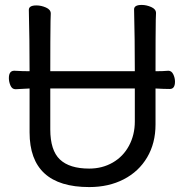

<svg xmlns="http://www.w3.org/2000/svg" viewBox="-20 -735 750 779"><path d="M342 24Q100 24 100 -198V-376L43 -373Q29 -373 22.5 -388Q16 -403 16 -418Q16 -448 38 -448Q72 -446 100 -446Q100 -575 97 -695Q97 -713 128 -713Q147 -713 166.5 -704.5Q186 -696 186 -680Q186 -662 185 -649Q184 -584 184 -446H527Q527 -580 524 -697Q524 -715 555 -715Q574 -715 593.5 -706.5Q613 -698 613 -682Q613 -666 612 -654Q611 -594 611 -446Q641 -446 663 -448Q676 -448 683 -433.5Q690 -419 690 -404Q690 -374 669 -374Q645 -374 611 -376V-230Q611 -154 577 -96.5Q543 -39 482 -7.5Q421 24 342 24ZM342 -51Q395 -51 437.5 -75.5Q480 -100 503.5 -144Q527 -188 527 -242V-376H184V-210Q184 -125 223 -88Q262 -51 342 -51Z"/></svg>

Font: LXGW WenKai Lite
Style: Bold
Weight: 700
Designer: LXGW / Fontworks Inc.
Foundry: LXGW / Fontworks Inc.
Version: Version 1.330;April 28, 2024